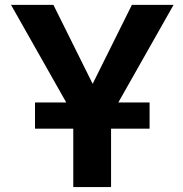

<svg xmlns="http://www.w3.org/2000/svg" viewBox="-20 -752 737 774"><path d="M121.1 -233.4V-338.9H247.1L24.4 -732.4H195.3L353.5 -414.1L511.7 -732.4H679.7L457 -338.9H583V-233.4H427.7V2H275.4V-233.4Z"/></svg>

Font: Gen Shin Gothic Bold
Style: Bold
Weight: 700
Designer: [Source Han Sans]
Ryoko NISHIZUKA  (kana & ideographs); Paul D. Hunt (Latin, Greek & Cyrillic); Wenlong ZHANG  (bopomofo
Version: Version 1.002.20150607